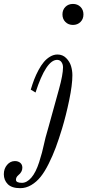

<svg xmlns="http://www.w3.org/2000/svg" viewBox="-85 -689 465 982"><path d="M-65.4 202.1Q-65.4 173.8 -48.8 154.3Q-32.2 134.8 -8.8 134.8Q7.8 134.8 18.6 143.8Q29.3 152.8 29.3 168.9Q29.3 190.4 8.3 207.5Q-3.4 217.3 -3.4 230.5Q-3.4 246.1 27.3 246.1Q52.2 246.1 75.2 219.7Q98.1 193.4 115.2 140.6Q132.3 86.4 138.7 53.7Q144.5 23.4 163.6 -41L216.8 -233.4Q237.3 -307.6 237.3 -344.7Q237.3 -359.9 229.5 -371.3Q221.7 -382.8 207 -382.8Q150.9 -382.8 96.7 -215.8L72.3 -230.5Q80.6 -258.3 89.8 -282.5Q99.1 -306.6 112.1 -330.8Q125 -355 139.2 -371.8Q153.3 -388.7 171.4 -399.4Q189.5 -410.2 209 -410.2Q235.4 -410.2 253.4 -392.1Q271.5 -374 278.3 -351.1Q285.2 -328.1 285.2 -304.2Q285.2 -254.9 269 -177Q252.9 -99.1 232.4 -31.2Q215.8 23.4 200 65.9Q184.1 108.4 163.8 148.9Q143.6 189.5 122.6 215.6Q101.6 241.7 74.7 257.6Q47.9 273.4 18.6 273.4Q-24.9 273.4 -45.2 252.9Q-65.4 232.4 -65.4 202.1ZM249.5 -576.7Q234.4 -591.8 234.4 -615.2Q234.4 -638.7 249.5 -653.8Q264.6 -668.9 288.1 -668.9Q311.5 -668.9 326.7 -653.8Q341.8 -638.7 341.8 -615.2Q341.8 -591.8 326.7 -576.7Q311.5 -561.5 288.1 -561.5Q264.6 -561.5 249.5 -576.7Z"/></svg>

Font: Theano Modern
Style: Regular
Weight: 400
Designer: Alexey Kryukov
Version: Version 2.00